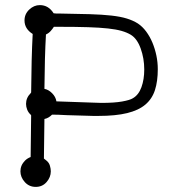

<svg xmlns="http://www.w3.org/2000/svg" viewBox="-20 -757 698 752"><path d="M78 -128Q87 -137 100 -142L102 -305L100 -308Q91 -316 86.5 -327.5Q82 -339 82 -350Q82 -374 100 -392L102 -395Q103 -529 108 -624Q76 -644 76 -677Q76 -702 94.5 -719.5Q113 -737 136 -737Q170 -737 190 -705Q195 -704 200.5 -704Q206 -704 213 -704Q282 -703 331.5 -701.5Q381 -700 416.5 -696Q452 -692 476.5 -684.5Q501 -677 520 -665Q538 -653 552.5 -633.5Q567 -614 577 -590Q587 -566 592.5 -539.5Q598 -513 598 -486Q598 -439 587 -404.5Q576 -370 549.5 -347.5Q523 -325 478 -314Q433 -303 366 -303H344L241 -306Q224 -307 210 -307.5Q196 -308 185 -308H184Q170 -294 154 -291L152 -136L162 -128Q172 -120 175.5 -108Q179 -96 179 -86Q179 -63 162.5 -44Q146 -25 120 -25Q94 -25 77 -44Q60 -63 60 -86Q60 -110 78 -128ZM160 -622Q155 -535 154 -409Q170 -406 184 -392Q198 -378 201 -360L345 -355Q353 -355 361 -354.5Q369 -354 377 -354Q428 -354 458.5 -359.5Q489 -365 500 -372Q523 -385 534 -415.5Q545 -446 545 -485Q545 -528 531 -567Q517 -606 492 -621Q477 -630 456 -636Q435 -642 403 -645.5Q371 -649 325 -650.5Q279 -652 213 -652H191Q186 -644 178.5 -635.5Q171 -627 160 -622Z"/></svg>

Font: Nelagoney
Style: Regular
Weight: 400
Designer: Kanati
Foundry: Kanati and Michael Everson
Version: Version 2.000